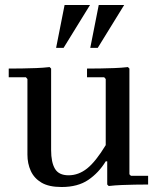

<svg xmlns="http://www.w3.org/2000/svg" viewBox="-20 -740 644 770"><path d="M499 -41 505 -35H574V0Q548 0 521.5 0.5Q495 1 468.5 2Q442 3 416 6L410 0V-93H404Q376 -47 334 -18.5Q292 10 227 10Q176 10 146.5 -7.5Q117 -25 103.5 -54.5Q90 -84 90 -120V-423L84 -430H15V-465Q41 -465 69.5 -465.5Q98 -466 125.5 -467Q153 -468 179 -471L185 -465V-138Q185 -89 200.5 -63Q216 -37 255 -37Q295 -37 329.5 -64.5Q364 -92 404 -158V-423L398 -430H329V-465Q355 -465 383 -465.5Q411 -466 439 -467Q467 -468 493 -471L499 -465ZM342 -548 376 -720H478L372 -548ZM205 -548 239 -720H341L235 -548Z"/></svg>

Font: Brygada 1918 Medium
Style: Regular
Weight: 500
Designer: Mateusz Machalski | Borys Kosmynka | Przemek Hoffer
Foundry: NIEPODLEGLA 2018
Version: Version 3.006